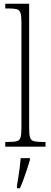

<svg xmlns="http://www.w3.org/2000/svg" viewBox="-20 -780 270 1021"><path d="M8 0V-25H19Q52 -25 68 -29Q84 -33 89 -48.5Q94 -64 94 -98V-660Q94 -695 89 -711Q84 -727 69 -731Q54 -735 27 -735H8V-760H135V-98Q135 -64 140 -48.5Q145 -33 161.5 -29Q178 -25 210 -25H222V0ZM70 208Q74 183 78 159Q82 135 85 110.5Q88 86 90 61H139V71Q133 92 124 119.5Q115 147 105 174Q95 201 86 221H70Z"/></svg>

Font: Noto Serif Khmer Condensed ExtraLight
Style: Regular
Weight: 250
Width: 3
Designer: Danh Hong and the Monotype Design Team
Foundry: Monotype Imaging Inc.
Version: Version 2.004